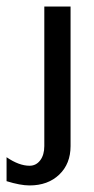

<svg xmlns="http://www.w3.org/2000/svg" viewBox="-85 -360 285 585"><path d="M50 -340H130V85Q130 139 95.5 172Q61 205 5 205Q-23 205 -65 192V119Q-27 145 5 145Q25 145 37.5 128.5Q50 112 50 85Z"/></svg>

Font: Glametrix
Style: Bold
Weight: 700
Designer: gluk
Foundry: gluk
Version: Version 0.40